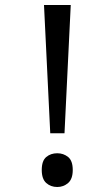

<svg xmlns="http://www.w3.org/2000/svg" viewBox="-20 -734 423 768"><path d="M181 -201 156 -714H263L238 -201ZM147 -54Q147 -91 165 -106Q183 -121 209 -121Q234 -121 252.5 -106Q271 -91 271 -54Q271 -18 252.5 -2Q234 14 209 14Q183 14 165 -2Q147 -18 147 -54Z"/></svg>

Font: malayalam25
Style: Book
Weight: 400
Designer: Jelle Bosma - Monotype Design Team
Foundry: Monotype Imaging Inc.
Version: Version 2.003